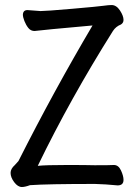

<svg xmlns="http://www.w3.org/2000/svg" viewBox="-20 -729 540 762"><path d="M66.9 13.2Q50.8 13.2 36.4 -5.9Q22 -24.9 22 -43Q22 -59.1 39.1 -74.2L53.2 -89.8Q193.8 -368.2 347.2 -627.9Q146 -609.9 117.2 -606Q102.1 -606 92.5 -617.9Q83 -629.9 76.9 -645.5Q70.8 -661.1 70.8 -670.9Q71.8 -689 88.9 -689L141.1 -685.1Q162.1 -685.1 266.1 -694.1Q370.1 -703.1 390.6 -706.1Q411.1 -709 422.9 -709Q441.9 -709 456.1 -687.5Q470.2 -666 470.2 -649.9Q470.2 -638.2 460 -631.8Q439.9 -624 428.2 -606Q258.8 -336.9 129.9 -70.8Q161.1 -74.2 248 -74.2Q320.8 -74.2 356 -73.2Q418 -73.2 432.1 -74.2Q450.2 -74.2 460.2 -52.5Q470.2 -30.8 470.2 -15.1Q470.2 6.8 446.8 6.8Q397.9 2 356.9 1Q168.9 1 99.1 5.9Q79.1 13.2 66.9 13.2Z"/></svg>

Font: LXGW WenKai Mono GB Screen
Style: Regular
Weight: 400
Monospace: yes
Designer: LXGW / Fontworks Inc.
Foundry: LXGW / Fontworks Inc.
Version: Version 1.510;January 18,2025